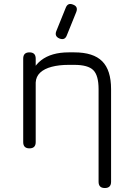

<svg xmlns="http://www.w3.org/2000/svg" viewBox="-20 -748 668 968"><path d="M279.5 -554Q253.5 -565 264 -591.5L311.5 -709Q322 -736 349 -724.5Q375 -714.5 364.5 -687.5L317 -570Q307 -543 279.5 -554ZM540 168.5Q540 200 508.5 200Q477 200 477 168.5V-298.5Q477 -368 450.2 -394.5Q423.5 -421 354.5 -421H326.5Q277.5 -421 240.5 -411.2Q203.5 -401.5 182.5 -381.8Q161.5 -362 160 -332Q160 -302.5 130.5 -302.5Q126 -302.5 126.5 -328.5Q136 -404.5 187.5 -444.2Q239 -484 326.5 -484H354.5Q450.5 -484 495.2 -439.2Q540 -394.5 540 -298.5ZM160 -31.5Q160 0 128.5 0Q97 0 97 -31.5V-452.5Q97 -484 128.5 -484Q160 -484 160 -452.5Z"/></svg>

Font: Jura Light Medium
Style: Regular
Weight: 500
Version: Version 5.106